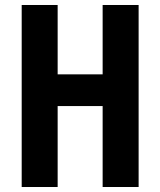

<svg xmlns="http://www.w3.org/2000/svg" viewBox="-20 -749 642 769"><path d="M66.9 0H210.9V-324.2H391.1V0H535.2V-729H391.1V-451.2H210.9V-729H66.9Z"/></svg>

Font: Hack
Style: Bold
Weight: 700
Monospace: yes
Designer: Christopher Simpkins
Foundry: Christopher Simpkins
Version: Version 2.010